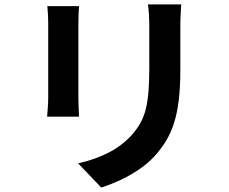

<svg xmlns="http://www.w3.org/2000/svg" viewBox="-20 -796 1040 872"><path d="M803 -776Q802 -755 800.5 -730.5Q799 -706 799 -676Q799 -650 799 -613Q799 -576 799 -539.5Q799 -503 799 -478Q799 -398 791.5 -338Q784 -278 769 -233Q754 -188 732.5 -153.5Q711 -119 683 -88Q650 -52 607 -23.5Q564 5 520.5 24.5Q477 44 440 56L335 -54Q410 -71 470.5 -101.5Q531 -132 576 -180Q602 -209 618 -238Q634 -267 642.5 -302.5Q651 -338 654.5 -383Q658 -428 658 -486Q658 -512 658 -548Q658 -584 658 -619Q658 -654 658 -676Q658 -706 656.5 -730.5Q655 -755 652 -776ZM339 -768Q338 -750 337 -732.5Q336 -715 336 -691Q336 -680 336 -655Q336 -630 336 -596.5Q336 -563 336 -526.5Q336 -490 336 -456Q336 -422 336 -394.5Q336 -367 336 -353Q336 -334 337 -309Q338 -284 339 -266H194Q195 -280 197 -306Q199 -332 199 -354Q199 -368 199 -395Q199 -422 199 -456.5Q199 -491 199 -527.5Q199 -564 199 -597Q199 -630 199 -655Q199 -680 199 -691Q199 -705 198 -727.5Q197 -750 195 -768Z"/></svg>

Font: Noto Sans SC Thin
Style: Bold
Weight: 700
Version: Version 2.004-H2;hotconv 1.0.118;makeotfexe 2.5.65603